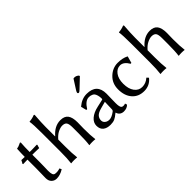

<svg xmlns="http://www.w3.org/2000/svg" viewBox="65 -1453 2217 2217"><g transform="rotate(-45 1174.0 -344.0)"><path d="M95 -429Q95 -488 99 -557L101 -560Q116 -562 126.5 -565.5Q137 -569 150.5 -575.5Q164 -582 171 -585Q180 -585 180 -575Q175 -511 175 -429H222Q241 -429 292 -431L297 -424Q289 -404 285 -383Q265 -385 213 -385H175V-259Q175 -225 173.5 -181Q172 -137 172 -126Q172 -85 179.5 -66Q187 -47 205 -44Q244 -38 284 -52L296 -27Q238 10 180 10Q143 10 117.5 -15Q92 -40 92 -86Q92 -97 93.5 -155.5Q95 -214 95 -248V-385Q48 -385 24 -383L19 -390Q33 -412 41 -431Q55 -429 95 -429Z M510 -352 512 -349Q589 -439 685 -439Q751 -439 780 -400Q809 -361 809 -281Q809 -265 808 -230.5Q807 -196 807 -180Q807 -64 816 0L814 3Q796 0 767 0Q738 0 720 3L718 0Q727 -61 727 -180V-278Q727 -337 711 -358Q695 -379 655 -379Q625 -379 585 -359Q545 -339 510 -297V-180Q510 -69 519 0L517 3Q499 0 470 0Q441 0 423 3L421 0Q430 -65 430 -180V-481Q430 -625 421 -675L423 -678Q468 -681 510 -698Q519 -698 519 -688Q510 -573 510 -501Z M1133 -671Q1139 -673 1147 -673Q1178 -673 1202 -650L1205 -639L1090 -530Q1071 -511 1060 -511Q1055 -511 1050.5 -515Q1046 -519 1046 -524Q1046 -534 1057 -552ZM1199 -225 1114 -202Q1059 -187 1037 -162.5Q1015 -138 1015 -102Q1015 -86 1024 -72.5Q1033 -59 1050 -50Q1067 -41 1089 -41Q1129 -41 1181 -80Q1195 -90 1195 -106ZM1199 -48H1195Q1155 -14 1127.5 -2Q1100 10 1059 10Q1001 10 967.5 -17Q934 -44 934 -98Q934 -149 978.5 -187.5Q1023 -226 1100 -243L1193 -264Q1200 -266 1200 -276Q1200 -308 1193 -331.5Q1186 -355 1177 -366.5Q1168 -378 1153 -384.5Q1138 -391 1128 -392.5Q1118 -394 1104 -394Q1047 -394 994 -309L981 -310L964 -377L967 -381Q1036 -439 1114 -439Q1279 -439 1279 -277Q1279 -274 1277.5 -208.5Q1276 -143 1276 -126Q1276 -63 1293 -48Q1301 -40 1322 -40Q1334 -40 1349 -46L1357 -21Q1327 10 1277 10Q1249 10 1228 -4.5Q1207 -19 1199 -48Z M1620 -399Q1568 -399 1532 -351Q1496 -303 1496 -223Q1496 -138 1532.5 -89Q1569 -40 1626 -40Q1686 -40 1733 -82H1737L1756 -61Q1700 10 1609 10Q1517 10 1462.5 -52Q1408 -114 1408 -218Q1408 -315 1473 -377Q1538 -439 1621 -439Q1700 -439 1754 -411L1756 -408L1733 -326L1720 -325Q1677 -399 1620 -399Z M1969 -352 1971 -349Q2048 -439 2144 -439Q2210 -439 2239 -400Q2268 -361 2268 -281Q2268 -265 2267 -230.5Q2266 -196 2266 -180Q2266 -64 2275 0L2273 3Q2255 0 2226 0Q2197 0 2179 3L2177 0Q2186 -61 2186 -180V-278Q2186 -337 2170 -358Q2154 -379 2114 -379Q2084 -379 2044 -359Q2004 -339 1969 -297V-180Q1969 -69 1978 0L1976 3Q1958 0 1929 0Q1900 0 1882 3L1880 0Q1889 -65 1889 -180V-481Q1889 -625 1880 -675L1882 -678Q1927 -681 1969 -698Q1978 -698 1978 -688Q1969 -573 1969 -501Z"/></g></svg>

Font: Libertinus Sans
Style: Regular
Weight: 400
Designer: Philipp H. Poll
Foundry: Khaled Hosny
Version: Version 6.1